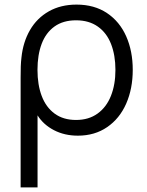

<svg xmlns="http://www.w3.org/2000/svg" viewBox="-20 -575 638 835"><path d="M69.7 -237.3Q69.7 -266.2 70.4 -287Q71.2 -307.8 73.3 -324.7Q80.3 -392.5 110.6 -444.5Q140.8 -496.5 192.6 -525.8Q244.3 -555 313 -555Q390.3 -555 445.4 -518.1Q500.5 -481.2 528.9 -416.9Q557.3 -352.7 557.3 -271.3Q557.3 -189.3 528.8 -124.3Q500.2 -59.3 446.1 -22.2Q392 15 318.7 15Q260.7 15 214.8 -8.8Q168.8 -32.7 143.3 -73.3V240H69.7ZM310.7 -53.3Q366 -53.3 404.5 -81.2Q443 -109 462.5 -158.2Q482 -207.3 482 -271Q482 -334.8 463 -383.5Q444 -432.2 405.5 -459.4Q367 -486.7 310.7 -486.7Q254.7 -486.7 217.1 -459.8Q179.5 -432.8 161.2 -384.4Q143 -336 143 -271.3Q143 -206.3 161.5 -157.4Q180 -108.5 217.6 -80.9Q255.2 -53.3 310.7 -53.3Z"/></svg>

Font: Hauora
Style: Regular
Weight: 400
Designer: Wayne Shih
Foundry: WCYS
Version: Version 1.001